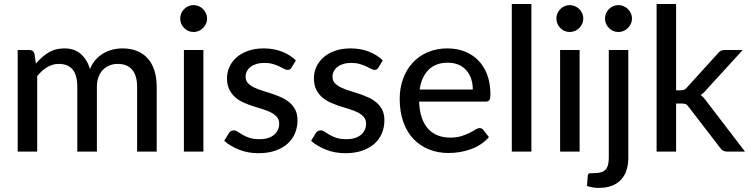

<svg xmlns="http://www.w3.org/2000/svg" viewBox="-20 -758 3749 960"><path d="M68.5 0V-508H127Q147.5 -508 152.5 -488.5L159.5 -440Q187.5 -473.5 221.8 -494.8Q256 -516 302 -516Q352.5 -516 384 -488.2Q415.5 -460.5 430 -413Q441 -440 458.5 -459.5Q476 -479 497.5 -491.5Q519 -504 543.2 -510Q567.5 -516 592.5 -516Q633 -516 664.8 -503.2Q696.5 -490.5 718.5 -466Q740.5 -441.5 752 -405.5Q763.5 -369.5 763.5 -323.5V0H665.5V-323.5Q665.5 -380.5 640.8 -409.5Q616 -438.5 568.5 -438.5Q547.5 -438.5 528.5 -431.2Q509.5 -424 495.2 -409.5Q481 -395 472.8 -373.5Q464.5 -352 464.5 -323.5V0H366.5V-323.5Q366.5 -382.5 343 -410.5Q319.5 -438.5 274 -438.5Q242.5 -438.5 215.5 -422Q188.5 -405.5 166 -377V0Z M997 -508V0H899.5V-508ZM1015.5 -665Q1015.5 -651.5 1010 -639.2Q1004.5 -627 995.2 -617.8Q986 -608.5 973.5 -603.2Q961 -598 947.5 -598Q934 -598 922 -603.2Q910 -608.5 900.8 -617.8Q891.5 -627 886.2 -639.2Q881 -651.5 881 -665Q881 -679 886.2 -691.2Q891.5 -703.5 900.8 -712.8Q910 -722 922 -727.2Q934 -732.5 947.5 -732.5Q961 -732.5 973.5 -727.2Q986 -722 995.2 -712.8Q1004.5 -703.5 1010 -691.2Q1015.5 -679 1015.5 -665Z M1438 -420.5Q1434 -414 1429.5 -411.2Q1425 -408.5 1418 -408.5Q1410 -408.5 1400.2 -414Q1390.5 -419.5 1376.8 -426Q1363 -432.5 1344.5 -438Q1326 -443.5 1300.5 -443.5Q1279.5 -443.5 1262.2 -438.2Q1245 -433 1233 -423.8Q1221 -414.5 1214.5 -401.8Q1208 -389 1208 -374.5Q1208 -355.5 1219.2 -343Q1230.5 -330.5 1248.8 -321.5Q1267 -312.5 1290.2 -305.2Q1313.5 -298 1337.8 -290Q1362 -282 1385.2 -271.8Q1408.5 -261.5 1426.8 -246.2Q1445 -231 1456.2 -209.5Q1467.5 -188 1467.5 -157Q1467.5 -121.5 1454.8 -91.2Q1442 -61 1417.2 -39Q1392.5 -17 1356 -4.5Q1319.5 8 1272.5 8Q1220 8 1175.5 -9.5Q1131 -27 1101 -54L1124 -91.5Q1128 -98.5 1134 -102.2Q1140 -106 1150 -106Q1159.5 -106 1169.5 -99Q1179.5 -92 1193.5 -83.8Q1207.5 -75.5 1227.5 -68.8Q1247.5 -62 1277.5 -62Q1302.5 -62 1321 -68.2Q1339.5 -74.5 1351.8 -85.2Q1364 -96 1370 -110Q1376 -124 1376 -139.5Q1376 -159.5 1364.8 -172.8Q1353.5 -186 1335.2 -195.5Q1317 -205 1293.5 -212Q1270 -219 1245.5 -227Q1221 -235 1197.5 -245.5Q1174 -256 1155.8 -272Q1137.5 -288 1126.2 -311Q1115 -334 1115 -367Q1115 -396.5 1127.2 -423.5Q1139.5 -450.5 1162.8 -471Q1186 -491.5 1220.2 -503.8Q1254.5 -516 1298.5 -516Q1349 -516 1389.8 -500Q1430.5 -484 1459.5 -456Z M1872.5 -420.5Q1868.5 -414 1864 -411.2Q1859.5 -408.5 1852.5 -408.5Q1844.5 -408.5 1834.8 -414Q1825 -419.5 1811.2 -426Q1797.5 -432.5 1779 -438Q1760.5 -443.5 1735 -443.5Q1714 -443.5 1696.8 -438.2Q1679.5 -433 1667.5 -423.8Q1655.5 -414.5 1649 -401.8Q1642.5 -389 1642.5 -374.5Q1642.5 -355.5 1653.8 -343Q1665 -330.5 1683.2 -321.5Q1701.5 -312.5 1724.8 -305.2Q1748 -298 1772.2 -290Q1796.5 -282 1819.8 -271.8Q1843 -261.5 1861.2 -246.2Q1879.5 -231 1890.8 -209.5Q1902 -188 1902 -157Q1902 -121.5 1889.2 -91.2Q1876.5 -61 1851.8 -39Q1827 -17 1790.5 -4.5Q1754 8 1707 8Q1654.5 8 1610 -9.5Q1565.5 -27 1535.5 -54L1558.5 -91.5Q1562.5 -98.5 1568.5 -102.2Q1574.5 -106 1584.5 -106Q1594 -106 1604 -99Q1614 -92 1628 -83.8Q1642 -75.5 1662 -68.8Q1682 -62 1712 -62Q1737 -62 1755.5 -68.2Q1774 -74.5 1786.2 -85.2Q1798.5 -96 1804.5 -110Q1810.5 -124 1810.5 -139.5Q1810.5 -159.5 1799.2 -172.8Q1788 -186 1769.8 -195.5Q1751.5 -205 1728 -212Q1704.5 -219 1680 -227Q1655.5 -235 1632 -245.5Q1608.5 -256 1590.2 -272Q1572 -288 1560.8 -311Q1549.5 -334 1549.5 -367Q1549.5 -396.5 1561.8 -423.5Q1574 -450.5 1597.2 -471Q1620.5 -491.5 1654.8 -503.8Q1689 -516 1733 -516Q1783.5 -516 1824.2 -500Q1865 -484 1894 -456Z M2344 -310.5Q2344 -339.5 2335.8 -364Q2327.5 -388.5 2311.5 -406.5Q2295.5 -424.5 2272.5 -434.5Q2249.5 -444.5 2219.5 -444.5Q2158 -444.5 2122.8 -409Q2087.5 -373.5 2078 -310.5ZM2424.5 -72.5Q2406.5 -51.5 2383 -36.2Q2359.5 -21 2333 -11.5Q2306.5 -2 2278.2 2.5Q2250 7 2222.5 7Q2170 7 2125.2 -10.8Q2080.5 -28.5 2047.8 -62.8Q2015 -97 1996.8 -147.8Q1978.5 -198.5 1978.5 -264.5Q1978.5 -317.5 1995 -363.2Q2011.5 -409 2042.2 -443Q2073 -477 2117.5 -496.5Q2162 -516 2217.5 -516Q2264 -516 2303.2 -500.8Q2342.5 -485.5 2371 -456.5Q2399.5 -427.5 2415.8 -385Q2432 -342.5 2432 -288Q2432 -265.5 2427 -257.8Q2422 -250 2408.5 -250H2075.5Q2077 -204.5 2088.5 -170.8Q2100 -137 2120.2 -114.5Q2140.5 -92 2168.5 -81Q2196.5 -70 2231 -70Q2263.5 -70 2287.2 -77.5Q2311 -85 2328.2 -93.8Q2345.5 -102.5 2357.2 -110Q2369 -117.5 2378 -117.5Q2390 -117.5 2396.5 -108.5Z M2637 -738V0H2539V-738Z M2878 -508V0H2780.5V-508ZM2896.5 -665Q2896.5 -651.5 2891 -639.2Q2885.5 -627 2876.2 -617.8Q2867 -608.5 2854.5 -603.2Q2842 -598 2828.5 -598Q2815 -598 2803 -603.2Q2791 -608.5 2781.8 -617.8Q2772.5 -627 2767.2 -639.2Q2762 -651.5 2762 -665Q2762 -679 2767.2 -691.2Q2772.5 -703.5 2781.8 -712.8Q2791 -722 2803 -727.2Q2815 -732.5 2828.5 -732.5Q2842 -732.5 2854.5 -727.2Q2867 -722 2876.2 -712.8Q2885.5 -703.5 2891 -691.2Q2896.5 -679 2896.5 -665Z M3121.5 -508V32Q3121.5 63.5 3113.2 90.8Q3105 118 3087.2 138.2Q3069.5 158.5 3041.2 170Q3013 181.5 2973 181.5Q2956.5 181.5 2942.8 179Q2929 176.5 2915 172L2919 119Q2921 109.5 2927.8 108.5Q2934.5 107.5 2953.5 107.5Q2992 107.5 3008 90Q3024 72.5 3024 32V-508ZM3140 -665Q3140 -651.5 3134.5 -639.2Q3129 -627 3119.5 -617.8Q3110 -608.5 3097.8 -603.2Q3085.5 -598 3071.5 -598Q3058 -598 3046 -603.2Q3034 -608.5 3024.8 -617.8Q3015.5 -627 3010.2 -639.2Q3005 -651.5 3005 -665Q3005 -679 3010.2 -691.2Q3015.5 -703.5 3024.8 -712.8Q3034 -722 3046 -727.2Q3058 -732.5 3071.5 -732.5Q3085.5 -732.5 3097.8 -727.2Q3110 -722 3119.5 -712.8Q3129 -703.5 3134.5 -691.2Q3140 -679 3140 -665Z M3360.5 -738V-306.5H3383.5Q3394 -306.5 3401 -309.5Q3408 -312.5 3415.5 -321.5L3567.5 -489Q3574.5 -498.5 3583 -503.2Q3591.5 -508 3604.5 -508H3693.5L3514 -311.5Q3499.5 -293 3483 -283Q3492.5 -276.5 3499.8 -268Q3507 -259.5 3514 -249.5L3705 0H3617.5Q3605.5 0 3596.8 -4Q3588 -8 3581 -18.5L3424 -222.5Q3416.5 -234 3409 -237.2Q3401.5 -240.5 3386.5 -240.5H3360.5V0H3263V-738Z"/></svg>

Font: TypoPRO Lato
Style: Regular
Weight: 500
Designer: Lukasz Dziedzic with Adam Twardoch and Botio Nikoltchev
Foundry: tyPoland Lukasz Dziedzic
Version: Version 2.010; 2014-09-01; http://www.latofonts.com/